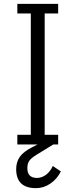

<svg xmlns="http://www.w3.org/2000/svg" viewBox="-20 -750 336 997"><path d="M70 -680H140V-50H70V0H175L146 15Q101 38 82.5 65Q64 92 64 128Q64 227 167 227Q207 227 242 203Q277 179 296 140L254 112Q242 140 219.5 157Q197 174 172 174Q122 174 122 123Q122 100 132 85Q142 70 174 51L257 0H282V-50H212V-680H282V-730H70Z"/></svg>

Font: Glegoo
Style: Regular
Weight: 400
Version: Version 2.0.1; ttfautohint (v0.9) -r 48 -G 60